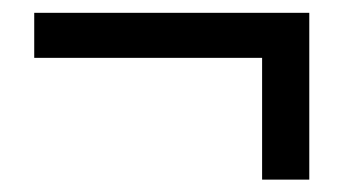

<svg xmlns="http://www.w3.org/2000/svg" viewBox="-20 -386 544 304"><path d="M395 -101.6V-294.4H34.2V-365.7H469.7V-101.6Z"/></svg>

Font: Varta Light SemiBold
Style: Regular
Weight: 600
Version: Version 1.004